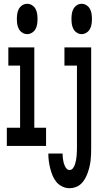

<svg xmlns="http://www.w3.org/2000/svg" viewBox="-20 -770 540 1013"><path d="M411 -590Q397 -590 385.5 -597.5Q374 -605 367.5 -617Q361 -629 359 -642.5Q357 -656 357 -670Q357 -684 359 -697.5Q361 -711 367.5 -723Q374 -735 385.5 -742.5Q397 -750 411 -750Q424 -750 436 -742.5Q448 -735 454.5 -723Q461 -711 463 -697.5Q465 -684 465 -670Q465 -656 463 -642.5Q461 -629 454.5 -617Q448 -605 436 -597.5Q424 -590 411 -590ZM123 -590Q110 -590 98 -597.5Q86 -605 79.5 -617Q73 -629 71 -642.5Q69 -656 69 -670Q69 -684 71 -697.5Q73 -711 79.5 -723Q86 -735 98 -742.5Q110 -750 123 -750Q137 -750 149 -742.5Q161 -735 167.5 -723Q174 -711 176 -697.5Q178 -684 178 -670Q178 -656 176 -642.5Q174 -629 167.5 -617Q161 -605 149 -597.5Q137 -590 123 -590ZM347 223Q327 223 308.5 214Q290 205 277.5 190Q265 175 257.5 156.5Q250 138 245 118.5Q240 99 237.5 79.5Q235 60 235 40H310Q310 49 311 57.5Q312 66 313 74Q314 82 316.5 90.5Q319 99 322.5 106.5Q326 114 332 120.5Q338 127 347 127Q358 127 365 117.5Q372 108 375.5 97.5Q379 87 381 76Q383 65 384 54Q385 43 385.5 32Q386 21 386 10V-424H320V-520H461V10Q461 27 460.5 43.5Q460 60 458 77Q456 94 452 110.5Q448 127 442.5 142.5Q437 158 428.5 173Q420 188 408 199.5Q396 211 380 217Q364 223 347 223ZM16 0V-96H86V-424H24V-520H161V-96H223V0Z"/></svg>

Font: Iosevka SS18
Style: Bold
Weight: 700
Monospace: yes
Designer: Belleve Invis
Foundry: Belleve Invis
Version: Version 25.1.1; ttfautohint (v1.8.4)